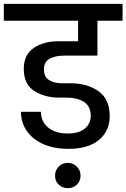

<svg xmlns="http://www.w3.org/2000/svg" viewBox="-44 -760 659 1001"><path d="M290 -470Q245 -470 215 -454Q185 -438 185 -398Q185 -360 211 -343Q237 -326 278 -326H323Q410 -326 469 -285Q528 -244 528 -155Q528 -77 472 -30.5Q416 16 313 16Q202 16 134.5 -36.5Q67 -89 65 -177H169Q170 -126 207 -95Q244 -64 310 -64Q367 -64 398 -89.5Q429 -115 429 -156Q429 -206 394 -228.5Q359 -251 304 -251H265Q190 -251 135 -285.5Q80 -320 80 -401Q80 -475 132 -510Q184 -545 261 -545H363V-652H-24V-740H595V-652H464V-470ZM376 156Q376 184 357 202.5Q338 221 309 221Q281 221 262 202.5Q243 184 243 156Q243 128 262 108.5Q281 89 309 89Q337 89 356.5 108.5Q376 128 376 156Z"/></svg>

Font: A Bank Premium Med
Style: Regular
Weight: 500
Designer: Ninad Kale (Devanagari), Jonny Pinhorn (Latin), Htun Naung (Myanmar)
Foundry: Indian Type Foundry
Version: 4.004